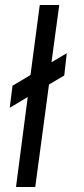

<svg xmlns="http://www.w3.org/2000/svg" viewBox="-20 -747 334 768"><path d="M247 -534 237 -445 176 -409 121 1H44L91 -359L19 -316L30 -404L102 -447L139 -727H217L186 -498Z"/></svg>

Font: Bellota Text
Style: Bold Italic
Weight: 700
Italic angle: -7.5°
Designer: Kemie Guaida
Foundry: Kemie Guaida
Version: Version 4.001